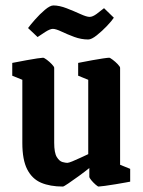

<svg xmlns="http://www.w3.org/2000/svg" viewBox="-20 -675 524 705"><path d="M211 10Q164 10 131 -4Q98 -18 80 -53Q62 -88 62 -150V-382L25 -397V-444Q25 -444 41 -447Q57 -450 78 -454Q99 -458 116.5 -460.5Q134 -463 138 -463Q142 -463 152 -455.5Q162 -448 170.5 -439Q179 -430 179 -426V-151Q179 -114 188.5 -98.5Q198 -83 209.5 -80Q221 -77 227 -77Q232 -77 245.5 -82.5Q259 -88 275 -95.5Q291 -103 304 -109V-382L267 -397V-444Q267 -444 282.5 -447Q298 -450 319.5 -454Q341 -458 358.5 -460.5Q376 -463 381 -463Q384 -463 394 -455.5Q404 -448 412.5 -439Q421 -430 421 -426V-70L458 -55V-8Q458 -8 442 -5Q426 -2 404.5 1.5Q383 5 365 7.5Q347 10 342 10Q339 10 330.5 2.5Q322 -5 315 -13.5Q308 -22 308 -26V-58Q292 -45 270 -29Q248 -13 231 -1.5Q214 10 211 10ZM304 -530Q278 -530 252.5 -539.5Q227 -549 206 -559Q185 -569 174 -569Q164 -569 146 -557.5Q128 -546 118 -539L83 -572Q91 -583 108.5 -603Q126 -623 145 -639Q164 -655 176 -655Q198 -655 225 -644.5Q252 -634 275 -623.5Q298 -613 309 -613Q320 -613 335 -624Q350 -635 362 -645L398 -610Q391 -599 373 -580Q355 -561 335.5 -545.5Q316 -530 304 -530Z"/></svg>

Font: Grenze Gotisch SemiBold
Style: Regular
Weight: 600
Designer: Renata Polastri
Foundry: Omnibus-Type
Version: Version 1.001